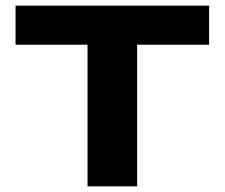

<svg xmlns="http://www.w3.org/2000/svg" viewBox="-20 -659 794 679"><path d="M289.5 0V-579H465V0ZM35 -501V-639H719.5V-501Z"/></svg>

Font: Anek Latin Expanded
Style: Bold
Weight: 700
Width: 7
Designer: Yesha Goshar
Foundry: Ek Type
Version: Version 1.003